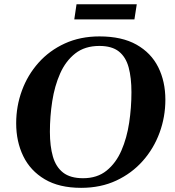

<svg xmlns="http://www.w3.org/2000/svg" viewBox="-20 -881 832 915"><path d="M366.7 14.2Q262.2 14.2 193.4 -26.6Q124.5 -67.4 90.8 -137Q57.1 -206.5 57.1 -293.5Q57.1 -375 84.5 -449.5Q111.8 -523.9 163.6 -582Q215.3 -640.1 288.8 -673.8Q362.3 -707.5 454.1 -707.5Q561 -707.5 630.6 -668.2Q700.2 -628.9 734.1 -560.8Q768.1 -492.7 768.1 -405.8Q768.1 -324.2 740.5 -248.8Q712.9 -173.3 660.6 -114.3Q608.4 -55.2 534.2 -20.5Q460 14.2 366.7 14.2ZM376 -31.7Q443.4 -31.7 488 -67.9Q532.7 -104 558.6 -163.6Q584.5 -223.1 595.5 -295.7Q606.4 -368.2 606.4 -441.4Q606.4 -510.7 593 -560.1Q579.6 -609.4 546.4 -635.7Q513.2 -662.1 453.6 -662.1Q384.3 -662.1 338.6 -626.2Q293 -590.3 266.6 -530.8Q240.2 -471.2 229 -398.7Q217.8 -326.2 217.8 -252.9Q217.8 -184.1 232.2 -134.5Q246.6 -85 281 -58.3Q315.4 -31.7 376 -31.7ZM334 -788.6 344.7 -860.8H631.8L620.6 -788.6Z"/></svg>

Font: Gelasio SemiBold
Style: Italic
Weight: 600
Italic angle: -8.5°
Designer: Eben Sorkin
Foundry: Eben Sorkin
Version: Version 1.008